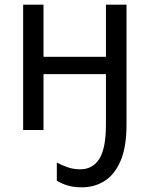

<svg xmlns="http://www.w3.org/2000/svg" viewBox="-20 -556 627 821"><path d="M521 -24Q521 73 495.5 132Q470 191 427 218Q384 245 330 245Q296 245 270.5 237.5Q245 230 223 217V139Q243 150 268.5 159Q294 168 323 168Q376 168 404.5 123.5Q433 79 433 -24V-239H166V0H79V-536H166V-313H433V-536H521Z"/></svg>

Font: Noto Sans Display
Style: Regular
Weight: 400
Designer: Monotype Design Team
Foundry: Monotype Imaging Inc.
Version: Version 2.003